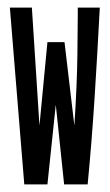

<svg xmlns="http://www.w3.org/2000/svg" viewBox="-20 -485 290 506"><path d="M44 1 6 -465H64L84 -154L105 -374H150L176 -154Q183 -262 184 -342Q185 -422 185 -450V-465H243Q237 -349 229.5 -231Q222 -113 211 1H149L127 -209L105 1Z"/></svg>

Font: Inconsolata UltraCondensed Bold
Style: Regular
Weight: 700
Width: 1
Monospace: yes
Designer: Raph Levien, Cyreal, Brenton Simpson
Foundry: Raph Levien, Cyreal, Google
Version: Version 3.001; ttfautohint (v1.8.2.53-6de2)